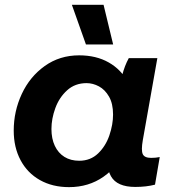

<svg xmlns="http://www.w3.org/2000/svg" viewBox="-20 -759 730 789"><path d="M426.2 -166.6 445.4 -165.2 477.2 -430.8Q479.4 -438.8 482.2 -450.2Q492.2 -489 509.2 -520H626.6L566.8 -182.8Q559.6 -141.4 566.6 -125.8Q573.6 -110.2 601.2 -110.2Q620.6 -110.2 636.4 -113.6L617 -0.2Q581 9.2 535.8 9.2Q461 9.2 436.1 -34.6Q411.2 -78.4 426.2 -166.6ZM532.8 -302.2Q532.8 -219 499.6 -147.3Q466.4 -75.6 405.4 -32.8Q344.4 10 263.6 10Q195.6 10 144.1 -19Q92.6 -48 64.5 -100.8Q36.4 -153.6 36.4 -222.2Q36.4 -301.8 69.5 -372.9Q102.6 -444 163.9 -487.8Q225.2 -531.6 305.4 -531.6Q375.4 -531.6 426.9 -502.3Q478.4 -473 505.6 -420.7Q532.8 -368.4 532.8 -302.2ZM191.4 -228.8Q191.4 -189.2 205.3 -159.7Q219.2 -130.2 244.8 -114.3Q270.4 -98.4 305.6 -98.4Q351.8 -98.4 383.1 -128.5Q414.4 -158.6 429.5 -202.9Q444.6 -247.2 444.6 -288.4Q444.6 -333.2 428 -362Q411.4 -390.8 386.5 -404.1Q361.6 -417.4 335.8 -417.4Q288.4 -417.4 255.9 -388Q223.4 -358.6 207.4 -314.8Q191.4 -271 191.4 -228.8ZM275.4 -739.2H405.6L445 -576.2H333.2Z"/></svg>

Font: Fixel Italic Variable Display Thin
Style: Italic
Weight: 100
Italic angle: -10°
Designer: AlfaBravo + MacPaw
Foundry: Kyrylo Tkachov, Marchela Mozhyna, Serhii Makarenko, Maria Weinstein, Zakhar Kryvoshyya
Version: Version 1.210;Glyphs 3.2 (3217)